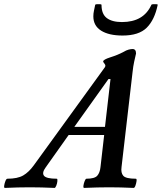

<svg xmlns="http://www.w3.org/2000/svg" viewBox="-98 -917 792 940"><path d="M-74 3Q-79 3 -77.5 -8Q-76 -19 -71.5 -30.5Q-67 -42 -62 -42Q-12 -42 15.5 -58Q43 -74 67 -107L412 -583Q418 -590 418 -595Q418 -600 413 -606Q407 -613 407 -616Q407 -625 441 -636Q460 -642 476 -648.5Q492 -655 507 -663Q520 -671 531.5 -674Q543 -677 551 -677Q568 -677 568 -655Q564 -638 559 -615.5Q554 -593 551 -564L497 -99Q493 -71 505.5 -56.5Q518 -42 567 -42Q572 -42 570.5 -30.5Q569 -19 565 -8Q561 3 556 3Q492 0 437 0Q380 0 314 3Q309 3 310.5 -8Q312 -19 316.5 -30.5Q321 -42 325 -42Q365 -42 378 -56.5Q391 -71 394 -99L412 -256H238L126 -98Q106 -71 117.5 -56.5Q129 -42 180 -42Q184 -42 183 -30.5Q182 -19 177.5 -8Q173 3 169 3Q103 0 48 0Q-10 0 -74 3ZM433 -530 266 -296H416L443 -530ZM502 -743Q435 -743 397 -767Q359 -791 359 -837Q359 -851 362 -864.5Q365 -878 368 -893Q369 -896 376.5 -896.5Q384 -897 391.5 -896.5Q399 -896 399 -893Q399 -848 425 -828.5Q451 -809 499 -809Q605 -809 643 -893Q644 -896 652 -896.5Q660 -897 667.5 -896.5Q675 -896 674 -893Q659 -820 620.5 -781.5Q582 -743 502 -743Z"/></svg>

Font: Junicode SmExp
Style: Bold Italic
Weight: 700
Width: 6
Italic angle: -11°
Designer: Peter S. Baker
Version: Version 2.205; ttfautohint (v1.8.4)